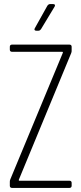

<svg xmlns="http://www.w3.org/2000/svg" viewBox="-20 -918 398 938"><path d="M157 -768H168C173 -768 177 -771 180 -775L247 -886C251 -893 248 -898 240 -898H224C219 -898 215 -895 212 -891L150 -780C146 -773 149 -768 157 -768ZM38 0H320C326 0 330 -4 330 -10V-25C330 -31 326 -35 320 -35H75C72 -35 71 -38 72 -40L328 -659C330 -664 330 -667 330 -671V-690C330 -696 326 -700 320 -700H38C32 -700 28 -696 28 -690V-675C28 -669 32 -665 38 -665H284C287 -665 288 -662 287 -660L30 -41C28 -36 28 -33 28 -29V-10C28 -4 32 0 38 0Z"/></svg>

Font: Barlow Condensed ExtraLight
Style: Regular
Weight: 275
Width: 3
Designer: Jeremy Tribby
Foundry: Tribby Type
Version: Version 1.422;hotconv 1.0.109;makeotfexe 2.5.65596